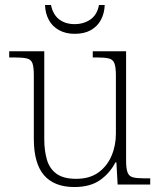

<svg xmlns="http://www.w3.org/2000/svg" viewBox="-20 -742 645 772"><path d="M279 10Q198 10 157 -37.5Q116 -85 116 -184V-439Q116 -472 110.5 -487.5Q105 -503 88 -507Q71 -511 38 -511H17V-536H158V-183Q158 -137 168.5 -100.5Q179 -64 207 -43.5Q235 -23 286 -23Q340 -23 375 -48Q410 -73 428 -114.5Q446 -156 446 -205V-438Q446 -472 440 -487.5Q434 -503 417.5 -507Q401 -511 368 -511H353V-536H487V-97Q487 -64 493 -48.5Q499 -33 514.5 -29Q530 -25 558 -25H584V0H453L448 -89H444Q422 -46 382.5 -18Q343 10 279 10ZM280 -606Q244 -606 217 -621Q190 -636 176 -662.5Q162 -689 161 -722H185Q193 -683 218 -664Q243 -645 280 -645Q317 -645 344 -664Q371 -683 378 -722H401Q400 -689 386 -662.5Q372 -636 345.5 -621Q319 -606 280 -606Z"/></svg>

Font: Noto Serif Armenian ExtraLight
Style: Regular
Weight: 250
Version: Version 2.007